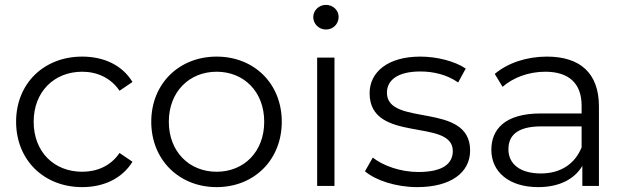

<svg xmlns="http://www.w3.org/2000/svg" viewBox="-20 -762 2569 787"><path d="M317 5C406 5 481 -31 523 -99L470 -135C434 -82 378 -58 317 -58C202 -58 118 -139 118 -263C118 -386 202 -468 317 -468C378 -468 434 -443 470 -390L523 -426C481 -495 406 -530 317 -530C160 -530 46 -420 46 -263C46 -106 160 5 317 5Z M868 5C1022 5 1135 -107 1135 -263C1135 -419 1022 -530 868 -530C714 -530 600 -419 600 -263C600 -107 714 5 868 5ZM868 -58C756 -58 672 -140 672 -263C672 -386 756 -468 868 -468C980 -468 1063 -386 1063 -263C1063 -140 980 -58 868 -58Z M1316 -641C1346 -641 1368 -664 1368 -693C1368 -720 1345 -742 1316 -742C1287 -742 1264 -719 1264 -692C1264 -664 1287 -641 1316 -641ZM1280 0H1351V-526H1280Z M1690 5C1827 5 1907 -54 1907 -145C1907 -347 1566 -240 1566 -382C1566 -432 1608 -469 1703 -469C1757 -469 1812 -456 1858 -424L1889 -481C1845 -511 1771 -530 1703 -530C1569 -530 1495 -466 1495 -380C1495 -172 1836 -280 1836 -143C1836 -91 1795 -57 1695 -57C1621 -57 1550 -83 1508 -116L1476 -60C1519 -23 1603 5 1690 5Z M2222 -530C2139 -530 2061 -504 2008 -459L2040 -406C2083 -444 2147 -468 2215 -468C2313 -468 2364 -419 2364 -329V-297H2197C2046 -297 1994 -229 1994 -148C1994 -57 2067 5 2186 5C2273 5 2335 -28 2367 -82V0H2435V-326C2435 -462 2358 -530 2222 -530ZM2197 -51C2113 -51 2064 -89 2064 -150C2064 -204 2097 -244 2199 -244H2364V-158C2336 -89 2277 -51 2197 -51Z"/></svg>

Font: Montserrat Lite
Style: Regular
Weight: 400
Designer: Julieta Ulanovsky
Foundry: Julieta Ulanovsky
Version: Version 7.200;PS 007.200;hotconv 1.0.88;makeotf.lib2.5.64775